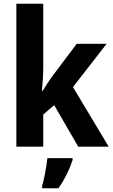

<svg xmlns="http://www.w3.org/2000/svg" viewBox="-20 -780 600 1021"><path d="M210 -425Q210 -396 208 -361Q206 -326 203 -297H207Q217 -314 232.5 -337.5Q248 -361 260 -377L388 -547H547L368 -317L558 0H396L268 -221L210 -171V0H67V-760H210ZM366 71Q354 108 335 146.5Q316 185 291 221H204V208Q210 189 215.5 162.5Q221 136 225.5 108.5Q230 81 232 61H366Z"/></svg>

Font: Noto Sans Hebrew SemiCondensed
Style: Bold
Weight: 700
Width: 4
Designer: Monotype Design Team
Foundry: Monotype Imaging Inc.
Version: Version 2.004; ttfautohint (v1.8.4.7-5d5b)